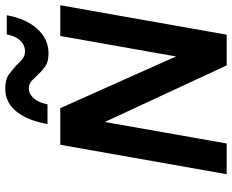

<svg xmlns="http://www.w3.org/2000/svg" viewBox="-98 -808 905 750"><g transform="rotate(-90 355.0 -432.5)"><path d="M384 -865Q420 -865 440 -850.5Q460 -836 476 -821Q488 -808 500 -798Q512 -788 530 -788Q555 -788 572.5 -807Q590 -826 596 -859H671Q657 -783 617.5 -739.5Q578 -696 522 -696Q490 -696 472.5 -708Q455 -720 441 -735Q428 -749 415.5 -761Q403 -773 385 -773Q363 -773 346 -753Q329 -733 323 -700H246Q260 -779 295.5 -822Q331 -865 384 -865ZM590 -650H710L595 0H475L254 -476L170 0H50L165 -650H308L510 -198Z"/></g></svg>

Font: Overused Grotesk SemiBold
Style: Italic
Weight: 600
Italic angle: -10°
Version: Version 0.003